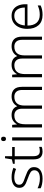

<svg xmlns="http://www.w3.org/2000/svg" viewBox="1302 -2070 779 3422"><g transform="rotate(-90 1691.0 -359.5)"><path d="M423 -141Q423 -69 369 -29.5Q315 10 217 10Q161 10 118 0.5Q75 -9 46 -24V-79Q81 -61 126 -49.5Q171 -38 218 -38Q296 -38 331.5 -64.5Q367 -91 367 -137Q367 -181 330 -204.5Q293 -228 221 -253Q171 -270 133.5 -287.5Q96 -305 75 -332Q54 -359 54 -406Q54 -470 106 -506Q158 -542 245 -542Q293 -542 334.5 -533Q376 -524 411 -509L390 -462Q359 -475 320 -484.5Q281 -494 242 -494Q179 -494 144 -472Q109 -450 109 -408Q109 -376 126 -357.5Q143 -339 175 -326Q207 -313 253 -297Q301 -280 339 -262Q377 -244 400 -216Q423 -188 423 -141Z M707 -39Q729 -39 749 -42Q769 -45 784 -51V-5Q769 1 747 5.5Q725 10 700 10Q633 10 597 -27Q561 -64 561 -148V-486H482V-518L561 -537L581 -659H618V-532H781V-486H618V-151Q618 -39 707 -39Z M926 -729Q965 -729 965 -686Q965 -642 926 -642Q887 -642 887 -686Q887 -729 926 -729ZM954 -532V0H897V-532Z M1686 -542Q1765 -542 1809.5 -497Q1854 -452 1854 -355V0H1798V-353Q1798 -424 1765.5 -458.5Q1733 -493 1678 -493Q1602 -493 1561 -448.5Q1520 -404 1520 -311V0H1464V-353Q1464 -424 1431.5 -458.5Q1399 -493 1344 -493Q1268 -493 1227.5 -446Q1187 -399 1187 -302V0H1130V-532H1176L1184 -448H1188Q1208 -487 1248.5 -514.5Q1289 -542 1352 -542Q1410 -542 1450 -517Q1490 -492 1507 -443H1510Q1533 -490 1578.5 -516Q1624 -542 1686 -542Z M2580 -542Q2659 -542 2703.5 -497Q2748 -452 2748 -355V0H2692V-353Q2692 -424 2659.5 -458.5Q2627 -493 2572 -493Q2496 -493 2455 -448.5Q2414 -404 2414 -311V0H2358V-353Q2358 -424 2325.5 -458.5Q2293 -493 2238 -493Q2162 -493 2121.5 -446Q2081 -399 2081 -302V0H2024V-532H2070L2078 -448H2082Q2102 -487 2142.5 -514.5Q2183 -542 2246 -542Q2304 -542 2344 -517Q2384 -492 2401 -443H2404Q2427 -490 2472.5 -516Q2518 -542 2580 -542Z M3120 -542Q3188 -542 3233.5 -510.5Q3279 -479 3302.5 -424Q3326 -369 3326 -298V-259H2946Q2946 -153 2995.5 -96.5Q3045 -40 3137 -40Q3186 -40 3223 -48.5Q3260 -57 3304 -76V-24Q3264 -6 3225 2Q3186 10 3135 10Q3015 10 2951 -63Q2887 -136 2887 -262Q2887 -343 2914.5 -406Q2942 -469 2994 -505.5Q3046 -542 3120 -542ZM3119 -494Q3046 -494 3000.5 -445Q2955 -396 2948 -306H3267Q3267 -390 3230.5 -442Q3194 -494 3119 -494Z"/></g></svg>

Font: Noto Sans Arabic Light
Style: Regular
Weight: 300
Designer: Monotype Design Team, Nadine Chahine, Nizar Qandah and Khaled Hosny
Foundry: Monotype Imaging Inc.
Version: Version 2.012; ttfautohint (v1.8.4.7-5d5b)